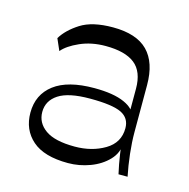

<svg xmlns="http://www.w3.org/2000/svg" viewBox="-67 -802 502 511"><g transform="rotate(15 183.5 -546.0)"><path d="M300 -362Q294 -388 290 -415.5Q286 -443 286 -468V-594Q286 -641 259.5 -662Q233 -683 179 -683Q140 -683 108.5 -669Q77 -655 63 -638L49 -670Q64 -695 96 -715.5Q128 -736 185 -736Q250 -736 281 -704.5Q312 -673 312 -611V-482Q312 -454 315.5 -422.5Q319 -391 325 -362ZM162 -356Q96 -356 63.5 -384.5Q31 -413 31 -460Q31 -510 68.5 -538.5Q106 -567 179 -567Q232 -567 262 -553.5Q292 -540 294 -519L291 -447Q291 -419 271.5 -398.5Q252 -378 222.5 -367Q193 -356 162 -356ZM168 -403Q215 -403 250.5 -424Q286 -445 286 -485Q286 -513 261.5 -525Q237 -537 175 -537Q116 -537 88.5 -519Q61 -501 61 -470Q61 -440 87 -421.5Q113 -403 168 -403Z"/></g></svg>

Font: Savate ExtraLight
Style: Regular
Weight: 200
Designer: Max Esnée
Foundry: Plomb Type
Version: Version 2.000